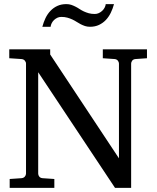

<svg xmlns="http://www.w3.org/2000/svg" viewBox="-20 -910 761 930"><path d="M636.2 -624Q625.5 -623 620.4 -616.2Q615.2 -609.4 615.2 -602.1V0H537.1L165 -560.1V-68.8Q165 -61.5 170.2 -54.7Q175.3 -47.9 186 -46.9L243.2 -43V0H26.9V-43L84 -46.9Q94.7 -47.9 100.3 -54.7Q106 -61.5 106 -68.8V-602.1Q106 -609.4 100.3 -616.2Q94.7 -623 84 -624L24.9 -627.9V-670.9H223.1V-646L556.2 -143.1V-602.1Q556.2 -609.4 550.8 -616.2Q545.4 -623 535.2 -624L478 -627.9V-670.9H691.9V-627.9ZM532.2 -890.1Q526.4 -868.2 516.6 -848.1Q506.8 -828.1 492.7 -813.2Q478.5 -798.3 459.5 -789.3Q440.4 -780.3 416 -780.3Q402.8 -780.3 391.8 -783.9Q380.9 -787.6 370.8 -792.7Q360.8 -797.9 351.1 -804.2Q341.3 -810.5 330.3 -815.7Q319.3 -820.8 306.2 -824.5Q293 -828.1 276.9 -828.1Q266.6 -828.1 257.8 -824Q249 -819.8 241.9 -813.2Q234.9 -806.6 230.5 -797.9Q226.1 -789.1 225.1 -780.3H185.1Q190.9 -802.2 200.4 -822.3Q210 -842.3 224.4 -857.4Q238.8 -872.6 257.8 -881.3Q276.9 -890.1 301.3 -890.1Q314.5 -890.1 325.2 -886.5Q335.9 -882.8 345.9 -877.7Q356 -872.6 365.5 -866.2Q375 -859.9 386 -854.7Q397 -849.6 409.9 -845.9Q422.9 -842.3 439 -842.3Q449.2 -842.3 458.3 -846.4Q467.3 -850.6 474.6 -857.2Q481.9 -863.8 486.6 -872.6Q491.2 -881.3 492.2 -890.1Z"/></svg>

Font: Charis SIL Phon
Style: Regular
Weight: 400
Foundry: SIL International
Version: Version 5.000